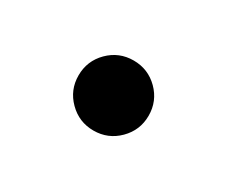

<svg xmlns="http://www.w3.org/2000/svg" viewBox="-41 -642 370 313"><g transform="rotate(30 144.0 -486.0)"><path d="M144 -420.4Q116.7 -420.4 97.4 -439.7Q78.1 -459 78.1 -486.3Q78.1 -513.7 97.4 -533Q116.7 -552.2 144 -552.2Q171.4 -552.2 190.7 -533Q210 -513.7 210 -486.3Q210 -459 190.7 -439.7Q171.4 -420.4 144 -420.4Z"/></g></svg>

Font: Inter Variable
Style: Regular
Weight: 400
Designer: Rasmus Andersson
Foundry: rsms
Version: Version 4.001;git-9221beed3